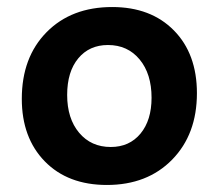

<svg xmlns="http://www.w3.org/2000/svg" viewBox="-20 -516 622 546"><path d="M284 10Q173 10 107.5 -57Q42 -124 42 -235Q42 -353 112.5 -424.5Q183 -496 299 -496Q409 -496 474.5 -429.5Q540 -363 540 -251Q540 -134 469.5 -62Q399 10 284 10ZM295 -98Q348 -98 379.5 -136Q411 -174 411 -238Q411 -306 377 -347Q343 -388 287 -388Q234 -388 202.5 -350Q171 -312 171 -246Q171 -179 205 -138.5Q239 -98 295 -98Z"/></svg>

Font: Cantarell
Style: Bold
Weight: 700
Designer: Dave Crossland, Nikolaus Waxweiler, Florian Fecher, Jacques Le Bailly, Eben Sorkin, Alexei Vanyashin, Alexios Zavras, Em
Version: Version 0.303